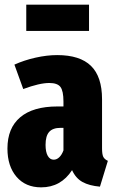

<svg xmlns="http://www.w3.org/2000/svg" viewBox="-20 -788 497 826"><path d="M444 -96 410 15Q364 11 335 -5Q306 -21 290 -56Q242 18 157 18Q90 18 51 -27.5Q12 -73 12 -149Q12 -237 67 -283.5Q122 -330 227 -330H253V-351Q253 -397 240 -414Q227 -431 192 -431Q150 -431 80 -405L42 -510Q84 -529 133 -540Q182 -551 226 -551Q324 -551 371.5 -504.5Q419 -458 419 -361V-150Q419 -125 424 -114Q429 -103 444 -96ZM253 -141V-238H241Q207 -238 191.5 -220.5Q176 -203 176 -165Q176 -134 185.5 -117.5Q195 -101 211 -101Q224 -101 235 -111.5Q246 -122 253 -141ZM93 -655V-768H363V-655Z"/></svg>

Font: Fira Sans Compressed ExtraBold
Style: Regular
Weight: 800
Width: 1
Designer: bBox Type GmbH & Carrois Corporate GbR & Edenspiekermann AG
Foundry: bBox Type GmbH & Carrois Corporate GbR & Edenspiekermann AG
Version: Version 4.301